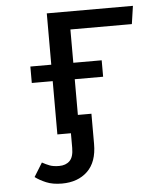

<svg xmlns="http://www.w3.org/2000/svg" viewBox="-54 -588 722 854"><g transform="rotate(-5 307.5 -161.0)"><path d="M188.2 219.5Q147.2 219.5 117.9 207.2Q88.7 194.9 69.2 180L107.2 118.5Q124.6 128.2 141 134.4Q157.4 140.5 182.6 140.5Q212.3 140.5 229.7 123.3Q247.2 106.2 247.2 65.1V0H186.7V-237.9H93.3V-311.3H186.7V-540.5H571.3L559.5 -460H285.1V-311.3H411.8V-237.9H285.1V-78.5H345.6V56.4Q345.6 136.9 302.6 178.2Q259.5 219.5 188.2 219.5Z"/></g></svg>

Font: Fira Code Retina
Style: Regular
Weight: 450
Monospace: yes
Designer: Carrois Corporate, Edenspiekermann AG, Nikita Prokopov
Foundry: Carrois Corporate, Edenspiekermann AG, Nikita Prokopov
Version: Version 6.002